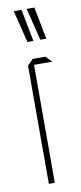

<svg xmlns="http://www.w3.org/2000/svg" viewBox="-83 -731 323 763"><g transform="rotate(-10 78.5 -350.0)"><path d="M50 0V-477L73 -500H124L147 -477V-476H74V0ZM64 -570 32 -699V-700H63L88 -570ZM116 -570 84 -699V-700H115L140 -570Z"/></g></svg>

Font: Foldit Thin Thin
Style: Regular
Weight: 250
Version: Version 1.003